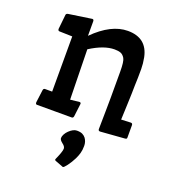

<svg xmlns="http://www.w3.org/2000/svg" viewBox="-147 -677 962 1055"><g transform="rotate(20 334.5 -149.5)"><path d="M386.7 -440.9Q324.7 -440.9 245.1 -390.1L251 -97.7L304.2 -103.5Q312.5 -103.5 312.5 -95.2L303.2 -19.5Q301.3 -8.8 292.5 -8.8H88.9Q81.1 -8.8 81.1 -20.5L90.8 -95.2Q92.8 -105.5 101.6 -105.5H143.1V-428.2L68.4 -430.2Q58.6 -430.2 58.6 -441.9L67.4 -526.4Q68.4 -534.7 79.1 -536.6L214.4 -556.6Q223.1 -556.6 223.1 -545.4V-460.9Q323.7 -561.5 420.9 -561.5Q532.2 -561.5 553.7 -455.6Q560.5 -420.4 560.5 -389.9Q560.5 -359.4 560.1 -338.6Q559.6 -317.9 558.6 -293L557.6 -242.2Q556.6 -215.3 555.7 -188.5L553.7 -136.7Q552.7 -111.8 551.8 -90.8L607.9 -93.3Q618.2 -93.3 618.2 -81.5V-9.8Q618.2 -3.9 615.5 -2.2Q612.8 -0.5 606.9 0L465.3 10.7Q454.6 10.7 454.6 0Q456.1 -53.2 456.1 -100.1L457 -181.6Q457 -216.3 457 -246.6V-335.9Q457 -396.5 446.8 -413.3Q436.5 -430.2 422.9 -435.5Q409.2 -440.9 386.7 -440.9ZM339.8 263.7 293.5 246.1Q286.6 243.7 286.6 240.2Q286.6 236.8 289.1 231.7Q291.5 226.6 295.4 217.3Q299.3 208 302.7 198.7Q310.5 177.7 310.5 168Q310.5 154.3 293.5 142.1Q275.9 128.4 275.9 117.7Q275.9 106.9 282.7 94.5Q289.6 82 299.8 72.3Q323.7 49.3 344.7 49.3Q365.7 49.3 377.7 55.4Q389.6 61.5 397 71.3Q410.6 90.3 410.6 115Q410.6 139.6 405.3 158Q399.9 176.3 391.6 193.4Q377.9 220.7 361.8 242.2Q345.7 263.7 339.8 263.7Z"/></g></svg>

Font: Wellfleet
Style: Regular
Weight: 400
Designer: Riccardo De Franceschi
Foundry: Riccardo De Franceschi
Version: Version 1.002